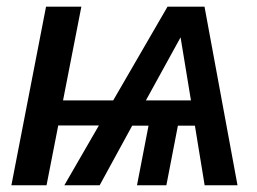

<svg xmlns="http://www.w3.org/2000/svg" viewBox="-20 -548 761 568"><path d="M152.3 -176.8 117.7 0H13.7L116.2 -528.3H220.7L166.5 -251H314.9L475.6 -528.3H585L682.6 0H585.4L556.6 -176.3H506.3L472.2 0H385.3L419.4 -176.3H371.1L274.9 0H170.4L272.5 -176.8ZM411.6 -251H544.9L514.2 -437.5Z"/></svg>

Font: Arimo Medium
Style: Italic
Weight: 500
Italic angle: -12°
Designer: Steve Matteson
Foundry: Monotype Imaging Inc.
Version: Version 1.33